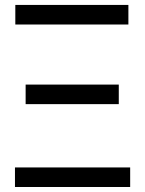

<svg xmlns="http://www.w3.org/2000/svg" viewBox="-20 -747 580 767"><path d="M39.8 -78.1H500V0H39.8ZM41.2 -727.3H492.9V-649.1H41.2ZM82.4 -409.1H454.5V-331H82.4Z"/></svg>

Font: Interop
Style: Regular
Weight: 400
Designer: Rasmus Andersson, Google, Jang Haemin
Foundry: jhaemin
Version: Version 1.008